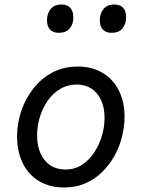

<svg xmlns="http://www.w3.org/2000/svg" viewBox="-20 -815 629 854"><path d="M265 19Q201 19 153.5 -9.5Q106 -38 81 -89.5Q56 -141 56 -209Q56 -265 74 -319.5Q92 -374 127 -419.5Q162 -465 212 -492Q262 -519 326 -519Q390 -519 437 -490.5Q484 -462 509 -411.5Q534 -361 534 -296Q534 -253 523 -208Q512 -163 489.5 -122.5Q467 -82 434.5 -50Q402 -18 359.5 0.5Q317 19 265 19ZM271 -61Q312 -61 344 -81.5Q376 -102 398.5 -136Q421 -170 433 -210Q445 -250 445 -291Q445 -337 429.5 -370Q414 -403 386.5 -421Q359 -439 322 -439Q280 -439 247 -419Q214 -399 191 -365.5Q168 -332 156.5 -292Q145 -252 145 -213Q145 -166 160.5 -132Q176 -98 204 -79.5Q232 -61 271 -61ZM241 -669Q217 -669 203 -683Q189 -697 189 -725Q189 -754 205 -774.5Q221 -795 254 -795Q278 -795 292 -781Q306 -767 306 -738Q307 -709 290.5 -689Q274 -669 241 -669ZM476 -669Q452 -669 438 -683Q424 -697 424 -725Q424 -754 440 -774.5Q456 -795 489 -795Q513 -795 527 -781Q541 -767 541 -738Q541 -709 525 -689Q509 -669 476 -669Z"/></svg>

Font: Playwrite ZA
Style: Regular
Weight: 400
Designer: Veronika Burian, José Scaglione
Foundry: TypeTogether
Version: Version 1.002